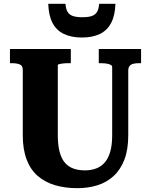

<svg xmlns="http://www.w3.org/2000/svg" viewBox="-20 -966 788 1003"><path d="M282 -259Q282 -208 291.5 -172.5Q301 -137 319 -116Q337 -95 363.5 -85.5Q390 -76 424 -76Q456 -76 482.5 -86Q509 -96 527.5 -117.5Q546 -139 556 -174Q566 -209 566 -259V-617Q566 -622 561 -625.5Q556 -629 547 -631.5Q538 -634 527.5 -635Q517 -636 506 -636H496V-710H717V-636H706Q690 -636 677 -633Q664 -630 657 -621.5Q650 -613 650 -597V-259Q650 -185 630 -132.5Q610 -80 573.5 -46.5Q537 -13 488.5 2Q440 17 384 17Q320 17 267.5 1.5Q215 -14 177 -47Q139 -80 119 -133Q99 -186 99 -259V-601Q99 -623 83 -629.5Q67 -636 42 -636H32V-710H350V-636H340Q331 -636 320.5 -635.5Q310 -635 301.5 -633.5Q293 -632 287.5 -630.5Q282 -629 282 -626ZM408 -770Q463 -770 501.5 -788.5Q540 -807 560.5 -846Q581 -885 583 -946H498Q496 -919 487 -904Q478 -889 460 -882.5Q442 -876 410 -876Q379 -876 360.5 -882.5Q342 -889 333 -904Q324 -919 322 -946H232Q234 -885 254.5 -846Q275 -807 314 -788.5Q353 -770 408 -770Z"/></svg>

Font: Roboto Serif SemiCondensed
Style: Bold
Weight: 700
Width: 4
Designer: Greg Gazdowicz
Foundry: Commercial Type
Version: Version 1.007